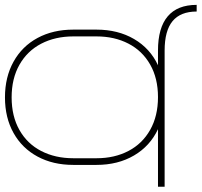

<svg xmlns="http://www.w3.org/2000/svg" viewBox="-72 -750 800 761"><g transform="rotate(90 327.5 -370.0)"><path d="M687.5 -596.7H459.5Q526.4 -565.4 563.7 -501.7Q601.1 -438 601.1 -353V-260.7Q601.1 -180.7 568.1 -119.4Q535.2 -58.1 474.6 -24.2Q414.1 9.8 333.5 9.8Q252.9 9.8 191.9 -24.2Q130.9 -58.1 97.9 -119.4Q64.9 -180.7 64.9 -260.7V-353Q64.9 -438 102.1 -501.7Q139.2 -565.4 206.1 -596.7H147.9Q57.6 -596.7 12.2 -635.3Q-33.2 -673.8 -33.2 -750H-6.8Q-6.8 -686 31.2 -654.5Q69.3 -623 147.9 -623H687.5ZM332.5 -596.7Q257.8 -596.7 203.4 -565.7Q148.9 -534.7 120.4 -479.5Q91.8 -424.3 91.8 -353V-261.2Q91.8 -189.5 120.6 -134Q149.4 -78.6 204.1 -47.6Q258.8 -16.6 333.5 -16.6Q408.2 -16.6 462.9 -47.6Q517.6 -78.6 546.1 -134Q574.7 -189.5 574.7 -261.2V-353Q574.7 -424.3 545.9 -479.5Q517.1 -534.7 462.2 -565.7Q407.2 -596.7 332.5 -596.7Z"/></g></svg>

Font: Mardoto Thin
Style: Regular
Weight: 250
Designer: Christian Robertson, Vahan Hovhannisyan
Foundry: Google
Version: Version 1.000